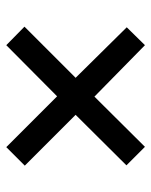

<svg xmlns="http://www.w3.org/2000/svg" viewBox="45 -659 482 612"><g transform="rotate(-90 286.0 -353.0)"><path d="M448 -574 507 -516 344 -353 505 -190 448 -132 284 -293 124 -132 65 -191 226 -353 64 -515 123 -574 285 -412Z"/></g></svg>

Font: Noto Sans Javanese Medium
Style: Regular
Weight: 500
Version: Version 2.004